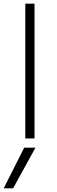

<svg xmlns="http://www.w3.org/2000/svg" viewBox="-36 -750 308 1040"><path d="M35 270H-16L95 50H156ZM101 0V-730H151V0Z"/></svg>

Font: M PLUS 1 Light
Style: Regular
Weight: 300
Designer: Coji Morishita
Foundry: UNDERFOREST DESIGN
Version: Version 1.001